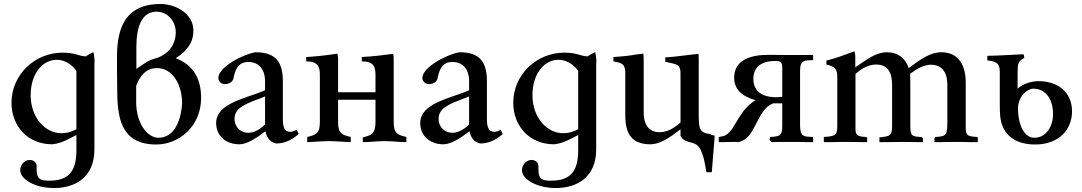

<svg xmlns="http://www.w3.org/2000/svg" viewBox="-20 -718 5468 970"><path d="M457 -392C458 -404 458 -408 458 -413C456 -438 454 -446 452 -455C433 -446 426 -441 413 -433C372 -436 360 -452 296 -452C156 -452 38 -341 38 -198C38 -87 115 11 244 11C275 8 301 -2 337 -21L366 -36V44C366 177 297 195 222 195C183 193 165 187 165 137V121C165 102 149 90 130 90C106 90 82 113 82 142C82 187 156 232 253 232C357 232 457 180 457 37ZM366 -65C342 -52 319 -45 290 -45C210 -45 135 -122 135 -237C135 -345 194 -416 267 -416C305 -416 342 -394 366 -360Z M996 -223C996 -322 956 -390 868 -424C936 -468 957 -512 957 -564C957 -650 867 -697 792 -698C623 -698 571 -591 571 -431C571 -416 571 -292 572 -277C572 -131 585 12 770 12C881 12 996 -77 996 -223ZM868 -555C867 -486 826 -444 773 -425C725 -414 696 -387 669 -370V-480C669 -579 694 -659 771 -659C828 -659 868 -609 868 -555ZM900 -196C893 -92 852 -22 780 -22C725 -22 668 -95 668 -201V-284C686 -334 718 -374 773 -374C851 -374 900 -292 900 -196Z M1489 -41C1485 -48 1482 -56 1479 -63C1468 -56 1457 -52 1446 -52C1419 -52 1409 -74 1409 -115V-306C1409 -403 1375 -454 1271 -454C1211 -445 1083 -380 1083 -324C1083 -306 1099 -293 1116 -293C1138 -293 1159 -305 1161 -329C1171 -379 1192 -405 1234 -405C1286 -405 1319 -370 1319 -307V-262C1224 -220 1072 -198 1072 -96C1072 -31 1122 11 1189 11C1228 11 1275 -20 1321 -55C1327 -26 1343 2 1377 7C1415 6 1450 -7 1489 -41ZM1319 -89C1295 -66 1265 -47 1235 -47C1199 -47 1165 -72 1165 -118C1165 -170 1212 -191 1300 -223L1319 -231Z M1688 -340V-425C1688 -432 1686 -440 1684 -447C1617 -436 1550 -431 1527 -430V-408C1587 -408 1596 -380 1596 -340V-100C1596 -40 1572 -36 1532 -26V0C1552 0 1603 -5 1643 -5C1683 -5 1732 0 1752 0V-26C1712 -36 1688 -40 1688 -100V-214H1877V-100C1877 -40 1853 -34 1813 -24V0C1853 0 1884 -5 1924 -5C1964 -5 1993 0 2033 0V-26C1993 -36 1969 -40 1969 -100V-340V-425C1969 -434 1968 -441 1965 -446C1923 -440 1866 -433 1808 -430V-408C1868 -408 1877 -380 1877 -340V-252H1688Z M2520 -41C2516 -48 2513 -56 2510 -63C2499 -56 2488 -52 2477 -52C2450 -52 2440 -74 2440 -115V-306C2440 -403 2406 -454 2302 -454C2242 -445 2114 -380 2114 -324C2114 -306 2130 -293 2147 -293C2169 -293 2190 -305 2192 -329C2202 -379 2223 -405 2265 -405C2317 -405 2350 -370 2350 -307V-262C2255 -220 2103 -198 2103 -96C2103 -31 2153 11 2220 11C2259 11 2306 -20 2352 -55C2358 -26 2374 2 2408 7C2446 6 2481 -7 2520 -41ZM2350 -89C2326 -66 2296 -47 2266 -47C2230 -47 2196 -72 2196 -118C2196 -170 2243 -191 2331 -223L2350 -231Z M2992 -392C2993 -404 2993 -408 2993 -413C2991 -438 2989 -446 2987 -455C2968 -446 2961 -441 2948 -433C2907 -436 2895 -452 2831 -452C2691 -452 2573 -341 2573 -198C2573 -87 2650 11 2779 11C2810 8 2836 -2 2872 -21L2901 -36V44C2901 177 2832 195 2757 195C2718 193 2700 187 2700 137V121C2700 102 2684 90 2665 90C2641 90 2617 113 2617 142C2617 187 2691 232 2788 232C2892 232 2992 180 2992 37ZM2901 -65C2877 -52 2854 -45 2825 -45C2745 -45 2670 -122 2670 -237C2670 -345 2729 -416 2802 -416C2840 -416 2877 -394 2901 -360Z M3079 -430V-408L3098 -404C3127 -398 3139 -388 3139 -347V-134C3139 -35 3178 11 3266 11C3314 11 3363 -22 3418 -65V-31C3445 17 3498 -16 3522 44C3528 59 3535 77 3540 103L3549 152H3576L3591 -33C3569 -36 3574 -39 3567 -41C3511 -47 3510 -70 3510 -151V-422C3510 -430 3509 -438 3509 -446C3500 -445 3491 -443 3481 -443L3448 -439C3415 -435 3378 -430 3341 -428V-406L3381 -397C3408 -391 3418 -381 3418 -346V-99C3384 -69 3350 -50 3312 -50C3266 -50 3232 -79 3232 -150V-398V-418C3232 -431 3231 -438 3230 -447L3204 -444C3164 -437 3118 -432 3079 -430Z M4088 0V-15C4088 -18 4087 -22 4087 -26C4044 -28 4022 -24 4022 -85V-361C4022 -417 4048 -413 4088 -414V-440H3964C3931 -440 3897 -441 3863 -441C3767 -441 3689 -413 3689 -325C3689 -267 3730 -230 3797 -212C3752 -185 3725 -144 3704 -108L3681 -70C3676 -63 3672 -58 3667 -53L3662 -47C3652 -38 3642 -31 3629 -29L3611 -26V0H3634C3649 0 3663 -1 3680 -1C3691 -1 3702 -1 3711 0C3741 -8 3763 -24 3784 -63L3799 -91C3823 -136 3840 -177 3886 -196H3932V-85C3932 -34 3925 -29 3871 -26L3868 -13L3877 0C3893 0 3907 -1 3922 -1H3990C4010 -1 4029 -1 4047 0ZM3932 -229C3922 -228 3909 -227 3899 -227C3829 -227 3786 -259 3786 -319C3786 -383 3832 -410 3896 -410C3917 -410 3932 -408 3932 -378Z M4920 0V-24L4917 -26C4868 -29 4859 -33 4859 -73V-301C4859 -397 4816 -454 4736 -454C4680 -454 4633 -420 4571 -374C4554 -425 4515 -454 4462 -454C4404 -454 4361 -418 4301 -378V-436C4300 -444 4299 -452 4297 -459C4249 -441 4198 -422 4155 -412V-392C4204 -380 4210 -366 4210 -325V-81C4210 -32 4197 -30 4142 -26V0H4184C4200 0 4216 -1 4235 -1H4264C4292 -1 4311 0 4335 0H4361V-22L4356 -26C4315 -28 4305 -33 4302 -60V-345C4333 -371 4366 -392 4406 -392C4462 -392 4487 -357 4487 -288V-85C4487 -35 4480 -29 4423 -24V0H4464C4489 0 4511 -1 4546 -1C4575 -1 4594 0 4617 0H4643V-19L4635 -26C4586 -28 4579 -31 4579 -87V-305C4579 -320 4578 -333 4578 -345C4612 -371 4649 -391 4682 -391C4735 -391 4766 -358 4766 -289V-101C4766 -35 4760 -29 4706 -26L4701 -19V0H4730C4752 0 4769 -1 4795 -1H4828C4846 -1 4864 0 4880 0Z M5031 -194C5031 -172 5031 -152 5033 -132C5043 -32 5114 12 5210 12C5330 12 5396 -64 5396 -155C5396 -255 5321 -308 5228 -308C5190 -308 5148 -295 5121 -270V-351C5121 -394 5123 -410 5155 -425C5154 -434 5153 -440 5150 -444C5098 -442 5035 -437 4968 -436V-413C5009 -408 5031 -401 5031 -357ZM5123 -176C5127 -233 5169 -270 5202 -270C5252 -270 5300 -229 5300 -142C5300 -76 5263 -22 5206 -22C5159 -22 5123 -76 5123 -176Z"/></svg>

Font: Sibila
Style: Regular
Weight: 400
Designer: Stefan Peev
Foundry: Context Ltd
Version: Version 1.000